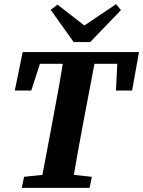

<svg xmlns="http://www.w3.org/2000/svg" viewBox="-20 -909 693 929"><path d="M51.6 -470.9H131.2L191.6 -657.1L111.1 -600.4H608.1L550.3 -657.1L541 -470.9H619.2L652.5 -657.1H89.7L51.6 -470.9ZM85.5 0H413.5L424.4 -53.6L282.5 -68.6H240.6L96.4 -53.6L85.5 0ZM173.4 0H326.8C343.6 -103 362.3 -207 382 -310.7L447.8 -657.1H293.4C276.7 -554.1 258.7 -450.1 238.9 -347.1L173.4 0ZM258.1 -886.6 225.4 -861.3 336.6 -705.4H416.4L565.1 -859.9L541.8 -888.8L344.7 -756.6H425.9L258.1 -886.6Z"/></svg>

Font: Source Serif 4 Variable
Style: Italic
Weight: 400
Italic angle: -12°
Designer: Frank Grießhammer
Foundry: Adobe Systems Incorporated
Version: Version 4.004;hotconv 1.0.116;makeotfexe 2.5.65601